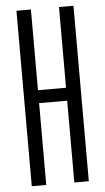

<svg xmlns="http://www.w3.org/2000/svg" viewBox="-56 -836 478 872"><g transform="rotate(-5 183.0 -400.0)"><path d="M53 0V-800H119V-432H247V-800H313V0H247V-373H119V0Z"/></g></svg>

Font: Big Shoulders Display
Style: Regular
Weight: 400
Designer: Patric King
Foundry: XO Type Co
Version: Version 1.000; ttfautohint (v1.8.2)